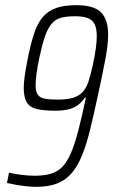

<svg xmlns="http://www.w3.org/2000/svg" viewBox="-20 -716 439 744"><path d="M121 8Q105 8 84.5 6Q64 4 44 0.5Q24 -3 7 -7L15 -47Q35 -42 63 -38.5Q91 -35 114 -35Q150 -35 176 -42.5Q202 -50 220.5 -68.5Q239 -87 254 -121Q269 -155 283 -208.5Q297 -262 313 -338H309Q300 -324 286 -312Q272 -300 250 -293.5Q228 -287 194 -287Q152 -287 124.5 -293Q97 -299 84.5 -318.5Q72 -338 72 -375Q72 -394 75.5 -419.5Q79 -445 85 -476Q97 -539 110.5 -581.5Q124 -624 145 -649Q166 -674 197.5 -685Q229 -696 275 -696Q308 -696 332 -689.5Q356 -683 370.5 -669Q385 -655 392 -633.5Q399 -612 399 -582Q399 -543 388 -485Q377 -427 360 -349Q344 -275 330 -217Q316 -159 299 -116.5Q282 -74 259 -46.5Q236 -19 202.5 -5.5Q169 8 121 8ZM203 -330Q239 -330 262.5 -337Q286 -344 300 -359Q314 -374 322.5 -399Q331 -424 339 -461Q347 -498 351 -526.5Q355 -555 355 -576Q355 -607 346 -623.5Q337 -640 318.5 -646.5Q300 -653 271 -653Q239 -653 217.5 -647.5Q196 -642 181 -625Q166 -608 155 -577Q144 -546 133 -495Q125 -457 121.5 -430.5Q118 -404 118 -386Q118 -361 126.5 -349Q135 -337 154 -333.5Q173 -330 203 -330Z"/></svg>

Font: Saira Condensed ExtraLight
Style: Italic
Weight: 250
Width: 3
Italic angle: -12°
Designer: Hector Gatti with collaboration of the Omnibus-Type team
Foundry: Omnibus-Type
Version: Version 1.101